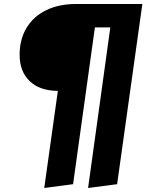

<svg xmlns="http://www.w3.org/2000/svg" viewBox="-20 -714 761 959"><path d="M691 -694 565 206 420 225 531 -577H454L345 206L201 225L269 -260Q177 -261 127.5 -309.5Q78 -358 78 -440Q78 -518 113 -575.5Q148 -633 211.5 -663.5Q275 -694 358 -694Z"/></svg>

Font: Fira Sans Condensed ExtraBold
Style: Italic
Weight: 800
Width: 3
Italic angle: -8°
Designer: bBox Type GmbH & Carrois Corporate GbR & Edenspiekermann AG
Foundry: bBox Type GmbH & Carrois Corporate GbR & Edenspiekermann AG
Version: Version 4.301